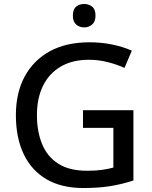

<svg xmlns="http://www.w3.org/2000/svg" viewBox="-20 -937 767 967"><path d="M398 -382H652V-28Q594 -9 535 0.5Q476 10 400 10Q290 10 214.5 -34Q139 -78 99.5 -160.5Q60 -243 60 -357Q60 -469 104 -551Q148 -633 230.5 -678.5Q313 -724 431 -724Q490 -724 544 -713Q598 -702 644 -682L607 -595Q570 -612 523.5 -624Q477 -636 427 -636Q345 -636 286.5 -602Q228 -568 197 -505.5Q166 -443 166 -357Q166 -275 192 -211.5Q218 -148 273.5 -112.5Q329 -77 419 -77Q463 -77 494 -81.5Q525 -86 551 -93V-293H398ZM405 -917Q427 -917 444 -903.5Q461 -890 461 -858Q461 -828 444 -813.5Q427 -799 405 -799Q380 -799 363.5 -813.5Q347 -828 347 -858Q347 -890 363.5 -903.5Q380 -917 405 -917Z"/></svg>

Font: Noto Sans New Tai Lue Medium
Style: Regular
Weight: 500
Version: Version 2.003